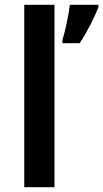

<svg xmlns="http://www.w3.org/2000/svg" viewBox="-20 -780 430 800"><path d="M207 0V-760H81V0ZM390 -750V-760H271C266 -717 252 -651 240 -613V-600H312C345 -650 374 -709 390 -750Z"/></svg>

Font: Noto Sans Gurmukhi SemiBold
Style: Regular
Weight: 600
Designer: Jelle Bosma - Monotype Design Team
Foundry: Monotype Imaging Inc.
Version: Version 2.004